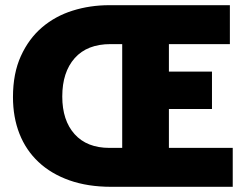

<svg xmlns="http://www.w3.org/2000/svg" viewBox="-20 -720 946 740"><path d="M409 0Q318 0 247.5 -25Q177 -50 128.5 -95.5Q80 -141 55 -204.5Q30 -268 30 -346Q30 -437 60.5 -504Q91 -571 142 -614.5Q193 -658 260 -679Q327 -700 401 -700H866V-550H631V-444H797V-300H631V-150H877V0ZM451 -150V-550H406Q316 -550 268 -496Q220 -442 220 -348Q220 -256 267.5 -203Q315 -150 402 -150Z"/></svg>

Font: Tilda Sans Black
Style: Regular
Weight: 900
Designer: ParaType Ltd
Foundry: ParaType Ltd
Version: Version 1.009